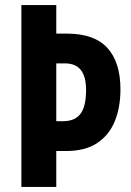

<svg xmlns="http://www.w3.org/2000/svg" viewBox="-20 -734 515 754"><path d="M453 -383Q453 -313 431 -258.5Q409 -204 362 -172.5Q315 -141 240 -141H201V0H64V-714H201V-602H243Q350 -602 401.5 -546Q453 -490 453 -383ZM227 -258Q274 -258 296 -287Q318 -316 318 -381Q318 -485 236 -485H201V-258Z"/></svg>

Font: Noto Sans ExtraCondensed
Style: Bold
Weight: 700
Width: 2
Designer: Monotype Design Team
Foundry: Monotype Imaging Inc.
Version: Version 2.013; ttfautohint (v1.8.4.7-5d5b)